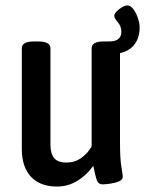

<svg xmlns="http://www.w3.org/2000/svg" viewBox="-20 -676 532 704"><path d="M189 8Q127 8 93.5 -28Q60 -64 60 -129V-499Q60 -524 105 -524H120Q165 -524 165 -499V-146Q165 -113 178.5 -96.5Q192 -80 224 -80Q254 -80 277.5 -96.5Q301 -113 316 -139V-499Q316 -524 360 -524H376Q420 -524 420 -499V-156Q420 -93 425 -65Q430 -37 430 -27Q430 -17 416 -11Q402 -5 384 -2.5Q366 0 356 0Q341 0 335.5 -14.5Q330 -29 322 -68Q299 -35 264.5 -13.5Q230 8 189 8ZM379 -477 360 -524H379Q405 -524 415 -534Q425 -544 425 -558Q425 -580 412 -594.5Q399 -609 399 -618Q399 -625 407.5 -634Q416 -643 427.5 -649.5Q439 -656 447 -656Q459 -656 469 -642.5Q479 -629 485.5 -610Q492 -591 492 -576Q492 -530 464.5 -503.5Q437 -477 379 -477Z"/></svg>

Font: Asap Condensed Medium
Style: Regular
Weight: 500
Width: 3
Designer: Pablo Cosgaya
Foundry: Omnibus-Type
Version: Version 3.001; ttfautohint (v1.8.4.7-5d5b)